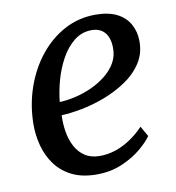

<svg xmlns="http://www.w3.org/2000/svg" viewBox="-70 -632 649 706"><g transform="rotate(-10 255.0 -279.0)"><path d="M446 -96Q432.5 -76 402.8 -51Q373 -26 330.5 -7.8Q288 10.5 236 10.5Q181.5 10.5 143.5 -8.5Q105.5 -27.5 82 -59.8Q58.5 -92 48 -131.8Q37.5 -171.5 38 -213Q39 -285 61.5 -349.2Q84 -413.5 123.8 -463Q163.5 -512.5 216.5 -540.8Q269.5 -569 331.5 -569Q380.5 -569 412 -553Q443.5 -537 459 -509Q474.5 -481 475 -446.5Q475.5 -399.5 452 -363.8Q428.5 -328 390.2 -302.5Q352 -277 307.5 -260.2Q263 -243.5 220.2 -235.5Q177.5 -227.5 146 -226.5Q144.5 -195 149.5 -164.5Q154.5 -134 167.8 -109Q181 -84 203.5 -69.2Q226 -54.5 258.5 -54.5Q289 -54.5 318 -64.2Q347 -74 374 -92Q401 -110 424 -134.5ZM308.5 -515.5Q271.5 -515.5 242.8 -492.5Q214 -469.5 194 -433Q174 -396.5 162.5 -354.8Q151 -313 147.5 -275.5Q175.5 -276.5 206.8 -283.8Q238 -291 267.8 -304.5Q297.5 -318 322 -337.5Q346.5 -357 361 -382Q375.5 -407 375 -437.5Q374.5 -476.5 356.8 -496Q339 -515.5 308.5 -515.5Z"/></g></svg>

Font: Merriweather Light 18pt
Style: Italic
Weight: 400
Italic angle: -7.8°
Version: Version 2.101